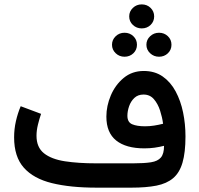

<svg xmlns="http://www.w3.org/2000/svg" viewBox="-20 -863 917 883"><path d="M574.2 -787.6Q574.2 -810.5 591.1 -826.7Q607.9 -842.8 631.8 -842.8Q656.2 -842.8 672.6 -826.7Q689 -810.5 689 -787.6Q689 -764.2 672.6 -748.3Q656.2 -732.4 631.8 -732.4Q607.9 -732.4 591.1 -748.3Q574.2 -764.2 574.2 -787.6ZM653.3 -657.2Q653.3 -680.2 670.4 -696.3Q687.5 -712.4 711.4 -712.4Q735.4 -712.4 752 -696.5Q768.6 -680.7 768.6 -657.2Q768.6 -633.8 752 -617.9Q735.4 -602.1 711.4 -602.1Q687.5 -602.1 670.4 -618.2Q653.3 -634.3 653.3 -657.2ZM495.1 -657.2Q495.1 -680.2 512 -696.3Q528.8 -712.4 552.7 -712.4Q576.7 -712.4 593.3 -696.5Q609.9 -680.7 609.9 -657.2Q609.9 -633.8 593.3 -617.9Q576.7 -602.1 552.7 -602.1Q528.8 -602.1 512 -618.2Q495.1 -634.3 495.1 -657.2ZM734.4 -192.4Q713.4 -187 690.9 -183.8Q668.5 -180.7 644 -180.7Q559.6 -180.7 514.4 -216.8Q469.2 -252.9 469.2 -326.7Q469.2 -376 489.7 -424.3Q510.3 -472.7 548.8 -504.6Q587.4 -536.6 641.1 -536.6Q691.9 -536.6 728.3 -511.2Q764.6 -485.8 787.8 -442.6Q811 -399.4 822 -345.9Q833 -292.5 833 -235.8Q833 -161.6 819.3 -115Q805.7 -68.4 776.1 -43.5Q746.6 -18.6 699.5 -9.3Q652.3 0 585 0H422.9Q303.2 0 218.8 -20.8Q134.3 -41.5 89.6 -91.8Q44.9 -142.1 44.9 -231.4Q44.9 -269.5 53.2 -305.9Q61.5 -342.3 75.2 -374.5L168.9 -339.4Q161.1 -316.9 154.5 -290Q147.9 -263.2 147.9 -238.8Q147.9 -185.5 182.1 -158.2Q216.3 -130.9 278.3 -121.3Q340.3 -111.8 422.9 -111.8H592.3Q643.1 -111.8 674.3 -116.7Q705.6 -121.6 720 -138.7Q734.4 -155.8 734.4 -192.4ZM647 -282.2Q668 -282.2 688.5 -285.4Q709 -288.6 730 -293.9Q726.1 -323.7 716.1 -354.7Q706.1 -385.7 687.7 -407Q669.4 -428.2 640.1 -428.2Q614.3 -428.2 597.9 -412.6Q581.5 -397 573.7 -374.3Q565.9 -351.6 565.9 -330.6Q565.9 -300.8 587.9 -291.5Q609.9 -282.2 647 -282.2Z"/></svg>

Font: Vazirmatn RD UI Medium
Style: Regular
Weight: 500
Designer: Saber Rastikerdar
Foundry: Saber Rastikerdar
Version: Version 33.003